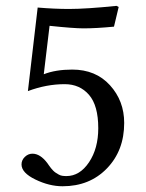

<svg xmlns="http://www.w3.org/2000/svg" viewBox="-20 -631 505 662"><path d="M318.8 -189Q318.8 -267.1 286.9 -304Q254.9 -340.8 203.1 -340.8Q140.1 -340.8 76.2 -316.9L109.9 -605Q168 -600.1 217.8 -600.1Q277.8 -600.1 381.8 -610.8L389.2 -606.9L373 -539.1Q312 -533.2 268.1 -533.2Q233.9 -533.2 150.9 -542L130.9 -375Q171.9 -391.1 229 -391.1Q310.1 -391.1 359.1 -337.2Q408.2 -283.2 408.2 -207Q408.2 -111.8 348.6 -50.3Q289.1 11.2 195.8 11.2Q149.9 11.2 102.1 -12Q54.2 -35.2 54.2 -64Q54.2 -79.1 65.7 -90.1Q77.1 -101.1 91.8 -101.1Q118.7 -101.1 143.1 -68.8Q144 -66.9 148.9 -60.5Q153.8 -54.2 156 -51Q158.2 -47.9 163.1 -43Q168 -38.1 171.9 -35.6Q175.8 -33.2 181.9 -29.5Q188 -25.9 194.6 -24.9Q201.2 -23.9 209 -23.9Q254.9 -23.9 286.9 -71.5Q318.8 -119.1 318.8 -189Z"/></svg>

Font: Linux Libertine O
Style: Regular
Weight: 400
Designer: Philipp H. Poll
Foundry: Philipp H. Poll
Version: Version 5.3.0